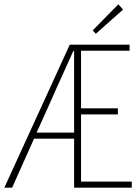

<svg xmlns="http://www.w3.org/2000/svg" viewBox="-20 -866 640 886"><path d="M212 -394 149 -254H322V-630H318Q292 -571 265.5 -513.5Q239 -456 212 -394ZM0 0 302 -660H578V-632H354V-366H524V-338H354V-28H588V0H322V-226H137L36 0ZM422 -710 408 -726 526 -846 548 -822Z"/></svg>

Font: Source Code Pro ExtraLight
Style: Regular
Weight: 200
Monospace: yes
Designer: Paul D. Hunt, Teo Tuominen
Foundry: Adobe Systems Incorporated
Version: Version 2.030;PS 1.000;hotconv 16.6.51;makeotf.lib2.5.65220